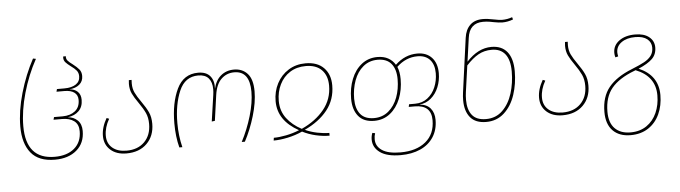

<svg xmlns="http://www.w3.org/2000/svg" viewBox="-53 -968 4941 1395"><g transform="rotate(-5 2417.5 -270.0)"><path d="M84 -251Q84 -365 121.5 -495Q159 -625 219 -736L240 -732Q179 -621 142.5 -492.5Q106 -364 106 -252Q106 -11 315 -11Q405 -11 458 -56Q511 -101 511 -181Q511 -231 478.5 -255.5Q446 -280 391 -280H329L334 -299H397Q453 -299 488 -327Q523 -355 523 -408Q523 -443 498 -462Q473 -481 426 -481H368L373 -500H427Q481 -500 511.5 -520.5Q542 -541 542 -579Q542 -604 528 -621Q514 -638 487 -657Q463 -675 450.5 -689Q438 -703 438 -723L439 -732H458Q456 -713 467.5 -699.5Q479 -686 503 -669Q533 -646 548.5 -627Q564 -608 564 -579Q564 -540 536.5 -517Q509 -494 463 -490Q500 -488 522.5 -466.5Q545 -445 545 -407Q545 -356 515 -326Q485 -296 434 -289Q476 -286 504.5 -258.5Q533 -231 533 -181Q533 -92 473 -41Q413 10 315 10Q196 10 140 -59Q84 -128 84 -251Z M976 -354Q1008 -309 1024.5 -273.5Q1041 -238 1041 -189Q1041 -100 985.5 -45Q930 10 836 10Q763 10 719.5 -29Q676 -68 676 -131Q676 -194 714 -259L732 -252Q697 -191 697 -131Q697 -75 735 -42.5Q773 -10 838 -10Q921 -10 969.5 -59Q1018 -108 1018 -189Q1018 -236 1002 -270.5Q986 -305 955 -349Q926 -390 911.5 -420.5Q897 -451 897 -491Q897 -499 899 -519H919Q918 -510 918 -493Q918 -455 932.5 -425Q947 -395 976 -354Z M1201 -177Q1201 -326 1249.5 -427.5Q1298 -529 1405 -529Q1464 -529 1492.5 -494.5Q1521 -460 1517 -402Q1531 -463 1570.5 -496Q1610 -529 1666 -529Q1727 -529 1764.5 -488Q1802 -447 1802 -359Q1802 -278 1773 -180.5Q1744 -83 1700 0H1677Q1722 -86 1750.5 -182.5Q1779 -279 1779 -358Q1779 -509 1666 -509Q1611 -509 1572 -471.5Q1533 -434 1522 -356L1496 -170L1473 -167L1501 -360Q1504 -381 1504 -399Q1504 -452 1479 -480.5Q1454 -509 1404 -509Q1307 -509 1265 -411Q1223 -313 1223 -177Q1223 -84 1244 0H1222Q1201 -79 1201 -177Z M2368 -353Q2368 -249 2307.5 -173Q2247 -97 2141 -48Q2183 -29 2230 -19.5Q2277 -10 2317 -10V10Q2268 10 2216.5 -2Q2165 -14 2120 -37Q2069 -14 2012.5 -2Q1956 10 1909 10L1912 -10Q1952 -10 2002.5 -20Q2053 -30 2099 -49Q1948 -132 1948 -273Q1948 -344 1978.5 -402.5Q2009 -461 2063.5 -495Q2118 -529 2188 -529Q2274 -529 2321 -481Q2368 -433 2368 -353ZM2120 -57Q2223 -104 2284 -179Q2345 -254 2345 -353Q2345 -425 2304.5 -467Q2264 -509 2188 -509Q2122 -509 2073 -478Q2024 -447 1997.5 -393Q1971 -339 1971 -274Q1971 -200 2012 -146Q2053 -92 2120 -57Z M3094 -38Q3094 35 3059.5 88Q3025 141 2963 168.5Q2901 196 2820 196Q2720 196 2669.5 159.5Q2619 123 2619 65Q2619 40 2628 17L2648 21Q2641 40 2641 65Q2641 116 2686 146Q2731 176 2820 176Q2936 176 3004 120Q3072 64 3072 -37Q3072 -148 2952 -148H2908L2912 -167H2956Q3009 -167 3047 -196.5Q3085 -226 3105 -273.5Q3125 -321 3125 -375Q3125 -439 3093 -474Q3061 -509 3003 -509Q2918 -509 2851 -445Q2867 -407 2867 -354Q2867 -277 2841 -212Q2815 -147 2766 -108Q2717 -69 2650 -69Q2573 -69 2534.5 -116.5Q2496 -164 2496 -244Q2496 -321 2522 -386.5Q2548 -452 2597 -490.5Q2646 -529 2712 -529Q2758 -529 2790.5 -511Q2823 -493 2842 -461Q2913 -529 3003 -529Q3070 -529 3108.5 -487.5Q3147 -446 3147 -374Q3147 -320 3127.5 -272Q3108 -224 3071.5 -193Q3035 -162 2986 -158Q3040 -154 3067 -121.5Q3094 -89 3094 -38ZM2845 -356Q2845 -428 2812 -468.5Q2779 -509 2712 -509Q2651 -509 2607 -472.5Q2563 -436 2540.5 -374.5Q2518 -313 2518 -241Q2518 -170 2550.5 -129.5Q2583 -89 2650 -89Q2712 -89 2756 -126Q2800 -163 2822.5 -223.5Q2845 -284 2845 -356Z M3698 -340Q3698 -248 3671.5 -168Q3645 -88 3591 -39Q3537 10 3460 10Q3382 10 3344 -36Q3306 -82 3306 -161Q3306 -191 3310 -218L3364 -612Q3372 -671 3406 -704Q3440 -737 3499 -737Q3533 -737 3581 -727Q3619 -719 3639 -719Q3678 -719 3713 -732L3718 -715Q3679 -700 3639 -700Q3617 -700 3575 -708Q3571 -709 3549 -713Q3527 -717 3500 -717Q3400 -717 3386 -609L3362 -438Q3446 -530 3544 -530Q3619 -530 3658.5 -481Q3698 -432 3698 -340ZM3676 -340Q3676 -423 3642.5 -466Q3609 -509 3544 -509Q3490 -509 3447 -485Q3404 -461 3358 -411L3331 -219Q3327 -192 3327 -162Q3327 -91 3359 -51Q3391 -11 3460 -11Q3532 -11 3580.5 -58Q3629 -105 3652.5 -180Q3676 -255 3676 -340Z M4157 -354Q4189 -309 4205.5 -273.5Q4222 -238 4222 -189Q4222 -100 4166.5 -45Q4111 10 4017 10Q3944 10 3900.5 -29Q3857 -68 3857 -131Q3857 -194 3895 -259L3913 -252Q3878 -191 3878 -131Q3878 -75 3916 -42.5Q3954 -10 4019 -10Q4102 -10 4150.5 -59Q4199 -108 4199 -189Q4199 -236 4183 -270.5Q4167 -305 4136 -349Q4107 -390 4092.5 -420.5Q4078 -451 4078 -491Q4078 -499 4080 -519H4100Q4099 -510 4099 -493Q4099 -455 4113.5 -425Q4128 -395 4157 -354Z M4737 -75Q4737 2 4708.5 64Q4680 126 4626 161.5Q4572 197 4497 197Q4414 197 4367.5 149.5Q4321 102 4321 13Q4321 -98 4377 -166.5Q4433 -235 4546 -280Q4606 -304 4639 -322Q4672 -340 4690 -364Q4708 -388 4708 -423Q4708 -462 4678 -486Q4648 -510 4591 -510Q4529 -510 4490.5 -482.5Q4452 -455 4452 -410Q4452 -399 4456 -381L4435 -376Q4430 -393 4430 -409Q4430 -463 4475 -496Q4520 -529 4592 -529Q4657 -529 4693.5 -499.5Q4730 -470 4730 -423Q4730 -372 4697 -340Q4664 -308 4596 -279Q4737 -219 4737 -75ZM4715 -75Q4715 -214 4573 -270L4563 -266Q4450 -223 4396.5 -158.5Q4343 -94 4343 13Q4343 94 4384 135.5Q4425 177 4498 177Q4566 177 4615 143.5Q4664 110 4689.5 52.5Q4715 -5 4715 -75Z"/></g></svg>

Font: FiraGO Thin
Style: Italic
Weight: 100
Italic angle: -8°
Designer: bBox Type GmbH
Foundry: bBox Type GmbH
Version: Version 1.001